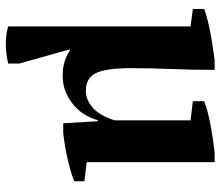

<svg xmlns="http://www.w3.org/2000/svg" viewBox="-69 -483 760 662"><g transform="rotate(90 311.0 -152.0)"><path d="M150 -13 199 161V200Q163 208 131.5 208Q100 208 71 200V-429L11 -437V-476Q27 -482 50.5 -488Q74 -494 99 -498.5Q124 -503 147.5 -506.5Q171 -510 187 -512H221Q221 -437 218 -364.5Q215 -292 215 -222Q215 -140 231.5 -104Q248 -68 293 -68Q324 -68 351 -91.5Q378 -115 395 -167V-429L329 -437V-476Q344 -482 366.5 -488Q389 -494 414 -498.5Q439 -503 463 -506.5Q487 -510 505 -512H539V-71L605 -63V-28Q591 -22 570 -16Q549 -10 525.5 -4.5Q502 1 479.5 4.5Q457 8 439 10H405L398 -109H394Q389 -88 376.5 -66.5Q364 -45 344 -27.5Q324 -10 298 1Q272 12 242 12Q214 12 191.5 5Q169 -2 155 -13Z"/></g></svg>

Font: PT Serif
Style: Bold
Weight: 700
Designer: A.Korolkova, O.Umpeleva, V.Yefimov
Foundry: ParaType Ltd
Version: Version 1.000W OFL; ttfautohint (v1.6)